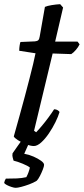

<svg xmlns="http://www.w3.org/2000/svg" viewBox="-33 -699 401 919"><path d="M129 0Q114 0 92 -8.5Q70 -17 53 -28Q36 -39 33 -46Q47 -96 60.5 -144.5Q74 -193 86 -238Q98 -283 108 -322Q118 -361 125.5 -392Q133 -423 137 -444L59 -456Q59 -469 61 -481.5Q63 -494 65 -498L134 -501Q145 -502 150 -506.5Q155 -511 157 -524L182 -666Q193 -671 214.5 -674.5Q236 -678 255 -679L269 -663L231 -500H338L348 -487Q342 -474 330.5 -460.5Q319 -447 308 -440L219 -443L130 -73L140 -66Q150 -76 166.5 -95.5Q183 -115 199.5 -137.5Q216 -160 226 -176Q236 -176 243 -171.5Q250 -167 252 -163Q246 -142 232.5 -114.5Q219 -87 201 -60.5Q183 -34 164 -17Q145 0 129 0ZM42 200Q35 200 22.5 196Q10 192 -0.5 186.5Q-11 181 -13 176Q-10 167 -10 165.5Q-10 164 -5 156Q24 156 47.5 155Q71 154 93 149Q99 138 103.5 125.5Q108 113 110 103Q101 95 75.5 84.5Q50 74 32 70Q31 65 28 56Q25 47 27 35Q37 21 52.5 -1.5Q68 -24 79 -37H116L83 37Q106 41 127.5 50.5Q149 60 163.5 70.5Q178 81 178 90Q178 97 172 112.5Q166 128 158 143.5Q150 159 143 166Q127 176 106.5 183.5Q86 191 68.5 195.5Q51 200 42 200Z"/></svg>

Font: Texturina Medium 12pt Medium
Style: Italic
Weight: 500
Italic angle: -11°
Version: Version 1.002